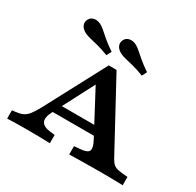

<svg xmlns="http://www.w3.org/2000/svg" viewBox="-164 -949 1154 1132"><g transform="rotate(30 413.5 -382.5)"><path d="M228.5 -166.8Q202.2 -118.1 214.2 -91.7Q226.3 -65.3 277.1 -59.7L306.9 -56.5V0Q270.6 -1.6 230.7 -2Q190.8 -2.4 150.5 -2.4Q115.8 -2.4 81.1 -2Q46.4 -1.6 16.1 0V-56.5L39.5 -58.9Q67.7 -62.1 86.9 -70.8Q106 -79.4 122.6 -100.3Q139.2 -121.3 159.5 -158.8L378.2 -571H431.4L671.3 -128.2Q683.9 -104.3 694.1 -90.4Q704.2 -76.6 719.8 -69.7Q735.3 -62.8 763.8 -60.1L802.6 -56.5V0Q788.8 -0.8 765.7 -1.2Q742.7 -1.6 718 -2Q693.2 -2.4 674.3 -2.4H670.2H672.1Q648.2 -2.4 617.5 -2.2Q586.7 -2 553.9 -1.6Q521.1 -1.2 491.2 -0.8Q461.3 -0.4 438.7 0.4V-56.1L486.7 -60.5Q528.2 -64.5 536.1 -83.6Q543.9 -102.7 521.8 -145L356.8 -455.6L378.5 -455.2ZM204.7 -168 233 -224.8H527.1L554.1 -168ZM335.8 -616.1Q291.1 -633.4 259 -641.4Q226.9 -649.3 204.4 -654.7Q181.9 -660.1 166.1 -668.1Q141.4 -681.1 132.7 -700.4Q124.1 -719.8 133.4 -739.3Q143.2 -759.6 165 -764.7Q186.8 -769.8 211 -758.1Q226.3 -750.8 244 -735.1Q261.6 -719.4 287.2 -697.6Q312.9 -675.8 352.8 -648.8ZM577 -616.1Q532.7 -633.4 500.4 -641.4Q468.1 -649.3 445.6 -654.7Q423.1 -660.1 407.3 -668.1Q382.6 -681.1 374 -700.4Q365.4 -719.8 374.7 -739.3Q384.4 -759.6 406.2 -764.7Q428.1 -769.8 452.3 -758.1Q467.6 -750.8 485.2 -735.1Q502.8 -719.4 528.5 -697.6Q554.1 -675.8 594 -648.8Z"/></g></svg>

Font: Playfair 5pt SemiExpanded Light
Style: Regular
Weight: 300
Width: 6
Designer: Claus Eggers Sørensen
Foundry: Claus Eggers Sørensen
Version: Version 2.203